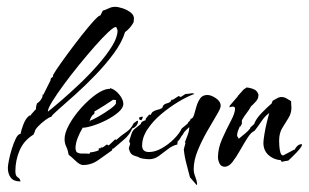

<svg xmlns="http://www.w3.org/2000/svg" viewBox="-20 -476 904 562"><path d="M39 55Q20 55 11.5 44Q3 33 3 15Q3 9 6 -6.5Q9 -22 14.5 -40Q20 -58 26.5 -71Q33 -84 40 -84Q42 -95 48.5 -112Q55 -129 65 -137L71 -139V-141L81 -152Q84 -156 84.5 -155.5Q85 -155 85 -155Q85 -164 88 -173Q99 -180 104 -192L105 -199H107L128 -241V-242Q128 -247 132.5 -249.5Q137 -252 135 -256Q143 -270 160.5 -294.5Q178 -319 198.5 -346Q219 -373 238 -396Q257 -419 269 -429L274 -431L281 -445Q289 -447 298 -451.5Q307 -456 317 -456Q326 -456 339.5 -451.5Q353 -447 363 -439Q373 -431 372 -420L371 -411L370 -409Q361 -393 346 -382Q337 -352 313 -319.5Q289 -287 259 -256Q229 -225 200 -199Q171 -173 151.5 -156Q132 -139 130 -134Q124 -133 112.5 -124.5Q101 -116 91.5 -106Q82 -96 82 -91L78 -82Q50 -65 37.5 -36Q25 -7 25 25Q25 39 32 43Q39 47 40 55ZM120 -149Q134 -160 159 -181.5Q184 -203 212.5 -230Q241 -257 266.5 -286Q292 -315 308 -341Q324 -367 324 -386Q324 -388 322.5 -391.5Q321 -395 320 -397H319Q313 -397 296.5 -381.5Q280 -366 257.5 -340.5Q235 -315 211 -285.5Q187 -256 166.5 -228Q146 -200 133 -179Q120 -158 120 -149Z M223 7Q214 7 201.5 -5Q189 -17 181 -23Q179 -36 174 -46.5Q169 -57 169 -69Q169 -87 182.5 -111.5Q196 -136 217.5 -160Q239 -184 261.5 -200Q284 -216 302 -216V-218Q316 -215 328.5 -200Q341 -185 341 -172Q341 -160 326.5 -147.5Q312 -135 291.5 -124.5Q271 -114 251.5 -108Q232 -102 221 -102V-100Q214 -89 207.5 -72.5Q201 -56 201 -42Q201 -37 204 -31Q211 -26 222 -26.5Q233 -27 240 -26L241 -25L244 -30Q257 -31 269 -36V-42H275V-45L279 -44Q284 -46 286.5 -48.5Q289 -51 293 -53L299 -50V-51L317 -68H318L321 -66V-67Q334 -79 349 -89Q364 -99 371 -115L382 -123L384 -121Q384 -114 379 -108Q374 -102 367 -100Q359 -81 343.5 -68Q328 -55 312 -41H309L308 -36Q289 -23 268.5 -8Q248 7 223 7ZM242 -121H244V-123Q251 -125 268.5 -135Q286 -145 302 -156.5Q318 -168 319 -173H320L319 -178L320 -183Q319 -183 316 -183.5Q313 -184 311 -184Q298 -175 285 -167Q272 -159 259 -151H257L256 -143Q250 -139 247 -133.5Q244 -128 242 -121ZM394 -124 388 -126 387 -132 397 -135 398 -132Z M556 66 536 43Q531 23 525.5 2.5Q520 -18 518 -39L523 -58L521 -59Q525 -70 529.5 -81.5Q534 -93 534 -104Q529 -99 523.5 -94Q518 -89 515 -82Q511 -78 508 -72Q505 -66 500 -62L499 -53Q485 -50 471.5 -39.5Q458 -29 445 -19.5Q432 -10 417 -10Q410 -10 399.5 -11.5Q389 -13 384 -17Q371 -20 365.5 -24.5Q360 -29 357 -42L361 -55L358 -63Q363 -79 365.5 -86Q368 -93 373.5 -98Q379 -103 392 -113Q393 -118 397.5 -120.5Q402 -123 406 -124L407 -129L417 -141L420 -139L426 -148Q433 -153 440.5 -154.5Q448 -156 455 -160Q457 -171 468.5 -173.5Q480 -176 482 -184H486L503 -195L509 -192L523 -201Q529 -201 534.5 -202Q540 -203 545 -203L549 -201Q529 -194 503 -178.5Q477 -163 452.5 -142.5Q428 -122 412 -98Q396 -74 396 -50Q396 -31 416 -31Q434 -31 453.5 -42Q473 -53 489 -69Q505 -85 512 -100L529 -114Q531 -119 534 -121Q537 -123 538 -128Q545 -129 548 -140Q551 -151 555 -164.5Q559 -178 566 -188Q573 -198 587 -198Q598 -198 612 -188.5Q626 -179 626 -166Q626 -159 614 -139Q602 -119 586.5 -92Q571 -65 559 -36Q547 -7 547 19Q547 30 551.5 41Q556 52 557 63Z M638 12Q627 12 622.5 2.5Q618 -7 618 -16Q618 -42 630.5 -70Q643 -98 655.5 -121.5Q668 -145 668 -158Q668 -164 661 -164Q658 -164 652 -162V-166L676 -194V-195Q681 -200 685 -205Q689 -210 693 -214L702 -220Q713 -219 723.5 -214.5Q734 -210 737 -197L736 -196Q737 -188 729 -179Q721 -170 715 -165Q709 -154 701.5 -144.5Q694 -135 688 -124V-114L684 -106H682Q679 -100 676.5 -93Q674 -86 674 -78L679 -70Q682 -73 690.5 -79.5Q699 -86 706 -93Q713 -100 713 -103L724 -113Q729 -128 746 -145.5Q763 -163 775 -173L778 -181Q784 -184 790.5 -188Q797 -192 804 -192Q812 -192 818.5 -188Q825 -184 832 -180Q832 -176 832.5 -170.5Q833 -165 833 -160Q833 -144 824 -130Q815 -116 806 -101Q797 -86 797 -64Q797 -61 797.5 -50.5Q798 -40 800.5 -30.5Q803 -21 809 -21L841 -38H843Q845 -44 850.5 -49Q856 -54 863 -54L864 -53Q864 -48 855.5 -38Q847 -28 837.5 -19Q828 -10 824 -6Q820 -5 815 -4.5Q810 -4 805 -2L802 -7Q780 -9 765.5 -22.5Q751 -36 751 -58Q751 -65 754 -83.5Q757 -102 761.5 -120Q766 -138 768 -145Q756 -137 745 -120.5Q734 -104 725 -93Q715 -89 704.5 -72.5Q694 -56 683 -36.5Q672 -17 661 -2.5Q650 12 638 12Z"/></svg>

Font: Kolker Brush
Style: Regular
Weight: 400
Designer: Robert E. Leuschke
Foundry: Robert E. Leuschke
Version: Version 1.010; ttfautohint (v1.8.3)